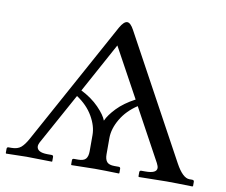

<svg xmlns="http://www.w3.org/2000/svg" viewBox="-74 -749 989 842"><g transform="rotate(10 420.5 -328.0)"><path d="M522 -330.1 401.9 -549.8 280.8 -328.1Q328.6 -304.2 360.4 -271.5Q392.1 -238.8 400.9 -214.8Q412.1 -240.7 442.6 -272.5Q473.1 -304.2 522 -330.1ZM438 -71.8Q438 -48.8 447.5 -37.8Q457 -26.9 481 -26.9H500Q507.8 -26.9 507.8 -19V0L505.9 2Q438 0 398.9 0L294.9 2L293 0V-19Q293 -26.9 300.8 -26.9H319.8Q343.8 -26.9 353.3 -37.8Q362.8 -48.8 362.8 -71.8V-144Q362.8 -184.1 337.9 -227.1Q313 -270 266.1 -300.8L140.1 -71.8Q135.3 -62 134.8 -55.2Q134.8 -27.3 182.1 -26.9H201.2Q209 -26.9 209 -19V0L208 2Q118.2 0 94.2 0L3.9 2L2 0V-19Q2 -26.9 9.8 -26.9H22Q49.8 -26.9 64.9 -40Q80.1 -53.2 95.2 -81.1L395 -627.9Q412.1 -657.7 427 -658Q441.9 -658.2 458 -627.9L752.9 -85.9Q785.2 -26.9 814.9 -26.9H827.1Q835.9 -26.9 835.9 -19V0L833 2Q756.8 0 717.8 0L595.2 2L592.8 0V-19Q592.8 -26.9 601.1 -26.9H619.1Q668.9 -26.9 668.9 -50.8Q668.9 -58.6 662.1 -71.8L536.1 -303.2Q489.3 -272.5 463.6 -228.8Q438 -185.1 438 -144Z"/></g></svg>

Font: Biolilbert
Style: Regular
Weight: 400
Designer: Philipp H. Poll
Foundry: Philipp H. Poll
Version: Version 1.1.0